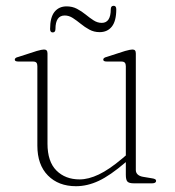

<svg xmlns="http://www.w3.org/2000/svg" viewBox="-20 -633 603 663"><path d="M414.5 -29.5V-79V-83.5V-404.5Q414.5 -412.5 411 -416.5Q407.5 -420.5 399 -420.5H349.5Q342.5 -420.5 339.5 -422.2Q336.5 -424 336.5 -427Q336.5 -430 339.2 -432.5Q342 -435 348.5 -436.5L412 -457Q421.5 -459.5 427.5 -460.8Q433.5 -462 437 -462Q443.5 -462 446.2 -458.8Q449 -455.5 449 -448.5V-46Q449 -36.5 455.5 -30.5Q462 -24.5 473.5 -22.5L503.5 -17.5Q511 -16.5 515 -14.5Q519 -12.5 519 -8Q519 -4.5 515.5 -2.2Q512 0 505.5 0H441.5Q426 0 420.2 -5.8Q414.5 -11.5 414.5 -29.5ZM109 -130V-404.5Q109 -412.5 105.8 -416.5Q102.5 -420.5 93.5 -420.5H44.5Q37 -420.5 34 -422.2Q31 -424 31 -427Q31 -430 33.8 -432.5Q36.5 -435 43.5 -436.5L107 -457Q116 -459.5 122.2 -460.8Q128.5 -462 132 -462Q138 -462 141 -458.8Q144 -455.5 144 -448.5V-137Q144 -75 174.8 -44.2Q205.5 -13.5 255 -13.5Q285.5 -13.5 321.2 -30.5Q357 -47.5 402 -85.5L426 -106L439 -94L413 -72Q360.5 -27 321 -8.5Q281.5 10 242.5 10Q182 10 145.5 -27Q109 -64 109 -130ZM324 -522Q304.5 -522 288.5 -530.8Q272.5 -539.5 258.8 -550.8Q245 -562 231.5 -570.8Q218 -579.5 203.5 -579.5Q187.5 -579.5 179.5 -567.8Q171.5 -556 171.5 -533Q171.5 -521 162 -521Q153 -521 153 -533Q153 -573 168.2 -592Q183.5 -611 210 -611Q230 -611 246 -602.5Q262 -594 275.8 -582.8Q289.5 -571.5 303 -562.8Q316.5 -554 331.5 -554Q347 -554 354.8 -566Q362.5 -578 362.5 -601Q362.5 -613 372.5 -613Q381.5 -613 381.5 -601Q381.5 -560.5 366.2 -541.2Q351 -522 324 -522Z"/></svg>

Font: Fraunces Thin
Style: Regular
Weight: 250
Version: Version 1.000;[b76b70a41]